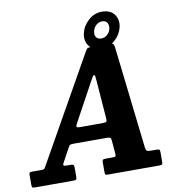

<svg xmlns="http://www.w3.org/2000/svg" viewBox="-155 -1044 1057 1135"><g transform="rotate(-10 373.0 -477.0)"><path d="M-56 -20.5V-75Q-56 -86.5 -53 -90.8Q-50 -95 -38 -95H20Q34 -95 36.8 -99.5Q39.5 -104 44.5 -112L400.5 -743Q406.5 -752.5 411 -756.2Q415.5 -760 431.5 -760H540Q559.5 -760 564.8 -755.2Q570 -750.5 572.5 -735L643.5 -119.5Q645.5 -104 651.5 -99.5Q657.5 -95 675.5 -95H710Q721.5 -95 725.5 -92Q729.5 -89 729.5 -76.5V-20Q729.5 -7 726 -3.5Q722.5 0 709.5 0H400Q388.5 0 385.8 -3.5Q383 -7 383 -19V-73.5Q383 -87.5 386.8 -91.2Q390.5 -95 404.5 -95H444Q460 -95 463 -98.5Q466 -102 465 -116L458 -196Q456.5 -210 450.2 -212.5Q444 -215 427.5 -215H236.5Q221 -215 214.2 -213.2Q207.5 -211.5 202.5 -202L154.5 -114Q149 -103.5 151.2 -99.2Q153.5 -95 170 -95H196Q206 -95 210 -91.2Q214 -87.5 214 -76.5V-21Q214 -7.5 210 -3.8Q206 0 192.5 0H-35Q-49.5 0 -52.8 -3Q-56 -6 -56 -20.5ZM397.5 -558.5 274.5 -333Q267.5 -320 266.2 -312.5Q265 -305 287.5 -305H422.5Q442 -305 445.8 -309.8Q449.5 -314.5 448 -330L430.5 -559.5Q428.5 -576.5 427.8 -584.8Q427 -593 421.5 -593Q417 -593 411.2 -582.8Q405.5 -572.5 397.5 -558.5ZM493.5 -739.5Q442.5 -739.5 419 -771.2Q395.5 -803 405.5 -846.5Q415 -890 450.5 -922.2Q486 -954.5 531.5 -954.5Q583 -954.5 606.2 -922.5Q629.5 -890.5 620 -846.5Q610 -803 574.5 -771.2Q539 -739.5 493.5 -739.5ZM502 -799Q522.5 -799 538.2 -813Q554 -827 558.5 -847Q563 -869 553.8 -883.5Q544.5 -898 524 -898Q503 -898 487.2 -883.5Q471.5 -869 467 -847Q462.5 -827 471.8 -813Q481 -799 502 -799Z"/></g></svg>

Font: Besley* Narrow
Style: Bold Italic
Weight: 700
Width: 4
Italic angle: -13°
Designer: Owen Earl
Foundry: indestructible type*
Version: Version 3.000; ttfautohint (v1.8.3)